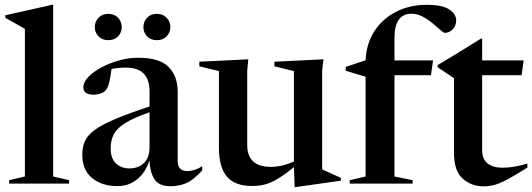

<svg xmlns="http://www.w3.org/2000/svg" viewBox="-20 -763 2212 798"><path d="M201 -29.5 267 -14V0H18V-14L83.5 -29.5V-643Q74 -648.5 52.8 -660.5Q31.5 -672.5 2 -689V-699.5L196.5 -743H201Z M820.5 -55Q783 -13.5 752.8 -1.2Q722.5 11 688.5 11Q642 11 623 -16.5Q604 -44 601 -97Q586 -47.5 551 -18.5Q516 10.5 468.5 10.5Q403 10.5 362.5 -23.2Q322 -57 322 -119.5Q322 -150.5 332.2 -174.8Q342.5 -199 371.2 -221Q400 -243 455.5 -266.8Q511 -290.5 601.5 -320.5V-383Q601.5 -482 504 -482Q470 -482 443.5 -476.5Q440 -446.5 434.5 -423Q429 -399.5 420.5 -389Q413.5 -380 399.2 -374.8Q385 -369.5 369.5 -369.5Q326.5 -369.5 326.5 -400Q326.5 -421.5 347.2 -443.2Q368 -465 401.8 -483Q435.5 -501 475.5 -512Q515.5 -523 554 -523Q643.5 -523 681 -484.5Q718.5 -446 718.5 -382.5V-94.5Q718.5 -71.5 729.2 -61.8Q740 -52 758 -52Q789 -52 820.5 -72ZM440 -146.5Q440 -104 462.2 -83.5Q484.5 -63 517.5 -63Q555 -63 578.2 -85.2Q601.5 -107.5 601.5 -151.5V-296.5Q533 -272.5 498.5 -250.2Q464 -228 452 -203Q440 -178 440 -146.5ZM430 -596Q405 -596 389.5 -612Q374 -628 374 -650.5Q374 -673 389.5 -689.2Q405 -705.5 430 -705.5Q455.5 -705.5 470.8 -689.2Q486 -673 486 -650.5Q486 -628 470.8 -612Q455.5 -596 430 -596ZM632 -596Q606.5 -596 591.2 -612Q576 -628 576 -650.5Q576 -673 591.2 -689.2Q606.5 -705.5 632 -705.5Q657 -705.5 672.5 -689.2Q688 -673 688 -650.5Q688 -628 672.5 -612Q657 -596 632 -596Z M1007.5 -161Q1007.5 -69.5 1105 -69.5Q1131 -69.5 1155.8 -75.8Q1180.5 -82 1201.5 -91.5V-467.5L1120.5 -487.5V-506.5L1324.5 -516.5L1319 -469.5V-59Q1325 -56 1339.5 -49.5Q1354 -43 1370 -35.8Q1386 -28.5 1396.5 -24V-12L1209 14.5H1204.5L1202 -68.5Q1161 -35.5 1132.5 -18.8Q1104 -2 1079.8 4Q1055.5 10 1027 10Q956.5 10 923.2 -28.8Q890 -67.5 890 -148.5V-467.5L808.5 -487.5V-506.5L1012 -516.5L1007.5 -469.5Z M1619.5 -29.5 1695 -14V0H1433.5V-14L1499.5 -29.5V-444L1417 -469V-485L1499.5 -512.5Q1502.5 -581.5 1536 -633.2Q1569.5 -685 1626 -714Q1682.5 -743 1754 -743Q1817 -743 1846.5 -724.2Q1876 -705.5 1876 -677.5Q1876 -657.5 1862.2 -642Q1848.5 -626.5 1828.5 -626.5Q1823.5 -626.5 1810.2 -638.5Q1797 -650.5 1778 -666.2Q1759 -682 1736.5 -694Q1714 -706 1690 -706Q1619.5 -706 1619.5 -604V-512H1780L1771 -450.5H1619.5Z M1984 -138Q1984 -102 2006.2 -84Q2028.5 -66 2067.5 -66Q2090 -66 2114.5 -69.8Q2139 -73.5 2172 -83V-66.5Q2123.5 -36 2092.2 -19Q2061 -2 2037.8 4.8Q2014.5 11.5 1989.5 11.5Q1939 11.5 1903 -20.8Q1867 -53 1867 -125.5V-438L1799 -483.5V-492.5Q1808 -498 1835.8 -514.5Q1863.5 -531 1901.2 -554.2Q1939 -577.5 1978 -602H1984V-512H2156.5L2148 -450.5H1984Z"/></svg>

Font: Newsreader 72pt Medium
Style: Regular
Weight: 500
Designer: Hugues Gentile
Foundry: Production Type
Version: Version 1.003; ttfautohint (v1.8.3)